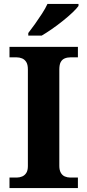

<svg xmlns="http://www.w3.org/2000/svg" viewBox="-20 -951 441 971"><path d="M28 0V-53H64Q79 -53 92 -58.5Q105 -64 113 -76.5Q121 -89 121 -111V-600Q121 -624 113 -637Q105 -650 92 -655.5Q79 -661 64 -661H28V-714H374V-661H336Q320 -661 307 -655.5Q294 -650 287 -637Q280 -624 280 -599V-112Q280 -91 287.5 -77.5Q295 -64 308 -58.5Q321 -53 336 -53H374V0ZM123 -784Q138 -803 156.5 -829Q175 -855 192.5 -882Q210 -909 220 -931H377V-921Q368 -908 347 -888Q326 -868 298.5 -846Q271 -824 243 -804.5Q215 -785 191 -771H123Z"/></svg>

Font: Noto Serif Myanmar
Style: Regular
Weight: 400
Designer: Ben Mitchell and the Monotype Design Team
Foundry: Monotype Imaging Inc.
Version: Version 2.106